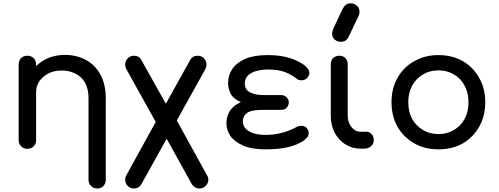

<svg xmlns="http://www.w3.org/2000/svg" viewBox="-20 -875 2937 1130"><path d="M551.8 234.4Q530.3 234.4 515.6 219.7Q501 205.1 501 182.6Q501 23.4 501 -295.9Q501 -352.5 480.5 -388.7Q459 -424.8 422.9 -442.4Q387.7 -460 341.8 -460Q299.8 -460 265.6 -443.4Q232.4 -425.8 211.9 -397.5Q192.4 -369.1 192.4 -332Q170.9 -332 128.9 -332Q128.9 -394.5 159.2 -444.3Q190.4 -494.1 243.2 -523.4Q295.9 -551.8 362.3 -551.8Q430.7 -551.8 485.4 -522.5Q540 -493.2 571.3 -435.5Q602.5 -378.9 602.5 -295.9Q602.5 -136.7 602.5 182.6Q602.5 205.1 588.9 219.7Q574.2 234.4 551.8 234.4ZM140.6 1Q119.1 1 104.5 -13.7Q89.8 -28.3 89.8 -49.8Q89.8 -198.2 89.8 -496.1Q89.8 -518.6 104.5 -533.2Q119.1 -546.9 140.6 -546.9Q164.1 -546.9 177.7 -533.2Q192.4 -518.6 192.4 -496.1Q192.4 -347.7 192.4 -49.8Q192.4 -28.3 177.7 -13.7Q164.1 1 140.6 1Z M767.6 234.4Q746.1 234.4 731.4 218.8Q716.8 204.1 716.8 181.6Q716.8 168 722.7 158.2Q780.3 52.7 896.5 -157.2Q853.5 -235.4 722.7 -469.7Q716.8 -482.4 716.8 -495.1Q716.8 -515.6 731.4 -531.2Q746.1 -546.9 767.6 -546.9Q798.8 -546.9 811.5 -522.5Q859.4 -436.5 956.1 -264.6Q991.2 -329.1 1099.6 -522.5Q1112.3 -546.9 1143.6 -546.9Q1166 -546.9 1180.7 -531.2Q1195.3 -515.6 1195.3 -495.1Q1195.3 -482.4 1189.5 -469.7Q1133.8 -369.1 1020.5 -166Q1065.4 -85 1199.2 158.2Q1203.1 163.1 1204.1 168.9Q1206.1 174.8 1206.1 181.6Q1206.1 204.1 1190.4 218.8Q1175.8 234.4 1153.3 234.4Q1127 234.4 1109.4 210Q1059.6 120.1 960.9 -58.6Q923.8 7.8 811.5 210Q796.9 234.4 767.6 234.4Z M1541 3.9Q1460 3.9 1410.2 -18.6Q1359.4 -41 1335 -76.2Q1312.5 -111.3 1312.5 -149.4Q1312.5 -188.5 1332 -220.7Q1351.6 -252.9 1397.5 -274.4Q1354.5 -292 1337.9 -323.2Q1322.3 -353.5 1322.3 -385.7Q1322.3 -432.6 1347.7 -469.7Q1373 -506.8 1424.8 -529.3Q1476.6 -550.8 1555.7 -550.8Q1611.3 -550.8 1656.2 -541Q1700.2 -531.2 1732.4 -514.6Q1765.6 -499 1783.2 -480.5Q1794.9 -467.8 1797.9 -460Q1800.8 -451.2 1800.8 -445.3Q1800.8 -431.6 1788.1 -417Q1775.4 -402.3 1753.9 -402.3Q1749 -402.3 1740.2 -404.3Q1730.5 -407.2 1722.7 -414.1Q1694.3 -436.5 1656.2 -451.2Q1617.2 -465.8 1555.7 -465.8Q1519.5 -465.8 1489.3 -457Q1458 -449.2 1439.5 -430.7Q1420.9 -413.1 1420.9 -383.8Q1420.9 -345.7 1454.1 -330.1Q1486.3 -315.4 1530.3 -315.4Q1564.5 -315.4 1633.8 -315.4Q1655.3 -315.4 1667 -301.8Q1679.7 -289.1 1679.7 -272.5Q1679.7 -256.8 1668.9 -243.2Q1658.2 -228.5 1633.8 -228.5Q1598.6 -228.5 1530.3 -228.5Q1460 -228.5 1434.6 -210.9Q1409.2 -192.4 1409.2 -162.1Q1409.2 -124 1445.3 -102.5Q1481.4 -81.1 1541 -81.1Q1585 -81.1 1620.1 -88.9Q1654.3 -95.7 1679.7 -106.4Q1704.1 -116.2 1718.8 -124Q1730.5 -130.9 1738.3 -132.8Q1746.1 -134.8 1752.9 -134.8Q1775.4 -134.8 1786.1 -120.1Q1796.9 -105.5 1796.9 -93.8Q1796.9 -81.1 1792 -72.3Q1786.1 -63.5 1770.5 -49.8Q1752.9 -36.1 1721.7 -23.4Q1689.5 -10.7 1644.5 -2.9Q1599.6 3.9 1541 3.9Z M2102.5 0Q2052.7 0 2012.7 -25.4Q1972.7 -50.8 1949.2 -94.7Q1926.8 -138.7 1926.8 -194.3Q1926.8 -294.9 1926.8 -497.1Q1926.8 -518.6 1940.4 -533.2Q1955.1 -546.9 1976.6 -546.9Q1999 -546.9 2012.7 -533.2Q2026.4 -518.6 2026.4 -497.1Q2026.4 -396.5 2026.4 -194.3Q2026.4 -154.3 2048.8 -127Q2070.3 -99.6 2102.5 -99.6Q2114.3 -99.6 2136.7 -99.6Q2154.3 -99.6 2167 -85.9Q2179.7 -72.3 2179.7 -49.8Q2179.7 -28.3 2163.1 -13.7Q2146.5 0 2121.1 0Q2114.3 0 2102.5 0ZM1986.3 -628.9Q1966.8 -628.9 1950.2 -641.6Q1934.6 -655.3 1934.6 -676.8Q1934.6 -683.6 1936.5 -690.4Q1937.5 -696.3 1941.4 -706.1Q1959 -743.2 1994.1 -817.4Q2003.9 -837.9 2015.6 -846.7Q2026.4 -855.5 2044.9 -855.5Q2064.5 -855.5 2080.1 -841.8Q2095.7 -828.1 2095.7 -805.7Q2095.7 -800.8 2094.7 -794.9Q2093.8 -789.1 2090.8 -782.2Q2072.3 -742.2 2034.2 -663.1Q2024.4 -641.6 2012.7 -635.7Q2001 -628.9 1986.3 -628.9Z M2560.5 3.9Q2479.5 3.9 2418 -31.2Q2355.5 -67.4 2319.3 -128.9Q2284.2 -192.4 2284.2 -273.4Q2284.2 -355.5 2320.3 -418Q2355.5 -480.5 2418 -514.6Q2479.5 -550.8 2560.5 -550.8Q2640.6 -550.8 2703.1 -515.6Q2764.6 -480.5 2799.8 -417Q2835.9 -355.5 2835.9 -273.4Q2835.9 -192.4 2800.8 -129.9Q2765.6 -67.4 2704.1 -31.2Q2641.6 3.9 2560.5 3.9ZM2560.5 -85.9Q2612.3 -85.9 2652.3 -110.4Q2692.4 -133.8 2714.8 -175.8Q2737.3 -217.8 2737.3 -273.4Q2737.3 -328.1 2714.8 -370.1Q2692.4 -413.1 2652.3 -436.5Q2612.3 -460.9 2560.5 -460.9Q2508.8 -460.9 2468.8 -436.5Q2428.7 -413.1 2405.3 -370.1Q2382.8 -328.1 2382.8 -273.4Q2382.8 -217.8 2405.3 -175.8Q2428.7 -133.8 2468.8 -110.4Q2508.8 -85.9 2560.5 -85.9Z"/></svg>

Font: Abed
Style: Bold
Weight: 700
Designer: Johan Aakerlund
Version: Version 3.105